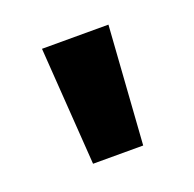

<svg xmlns="http://www.w3.org/2000/svg" viewBox="-55 -754 328 325"><g transform="rotate(-20 108.5 -592.0)"><path d="M168.5 -698.2 153.8 -485.8H63.5L48.8 -698.2Z"/></g></svg>

Font: SansationBold
Style: Bold
Weight: 700
Designer: Bernd Montag
Version: Version 1.301